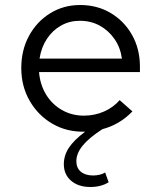

<svg xmlns="http://www.w3.org/2000/svg" viewBox="-20 -516 640 767"><path d="M65 -244Q65 -316 96 -373Q127 -430 180.5 -463Q234 -496 300 -496Q369 -496 423 -463.5Q477 -431 508 -375.5Q539 -320 539 -250V-228H136Q140 -178 164 -138.5Q188 -99 227.5 -76.5Q267 -54 315 -54Q358 -54 395.5 -70.5Q433 -87 458 -116L509 -71Q458 -18 389 0Q335 35 310 66Q285 97 285 128Q285 155 303 170Q321 185 352 185Q365 185 378 182Q391 179 400 173L414 212Q384 231 341 231Q293 231 264 206Q235 181 235 140Q235 105 255 74.5Q275 44 320 10Q248 12 190.5 -21Q133 -54 99 -112.5Q65 -171 65 -244ZM138 -282H467Q461 -326 437.5 -360Q414 -394 378.5 -413.5Q343 -433 299 -433Q258 -433 224 -414Q190 -395 167.5 -361Q145 -327 138 -282Z"/></svg>

Font: Red Hat Mono
Style: Regular
Weight: 400
Designer: Pentagram, MCKL
Foundry: Pentagram, MCKL
Version: Version 1.023